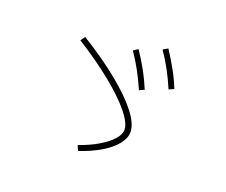

<svg xmlns="http://www.w3.org/2000/svg" viewBox="-114 -924 1228 1044"><g transform="rotate(20 500.0 -402.0)"><path d="M411 -86Q475 -108 522 -136Q569 -164 595.5 -193.5Q622 -223 622 -251Q622 -289 573 -349Q524 -409 436 -480.5Q348 -552 230 -626L249 -652Q375 -574 466.5 -499.5Q558 -425 607.5 -361Q657 -297 657 -250Q657 -215 628.5 -179Q600 -143 547.5 -111.5Q495 -80 424 -56ZM622 -480Q600 -531 575 -577.5Q550 -624 517 -672L544 -689Q577 -640 603 -593Q629 -546 651 -493ZM772 -539Q750 -591 725 -637.5Q700 -684 667 -732L695 -748Q727 -699 753 -652.5Q779 -606 801 -552Z"/></g></svg>

Font: M PLUS 1 Thin ExtraLight
Style: Regular
Weight: 250
Version: Version 1.001